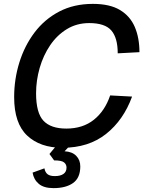

<svg xmlns="http://www.w3.org/2000/svg" viewBox="-20 -746 744 990"><path d="M302 16Q187 16 120 -47Q53 -110 53 -245Q53 -338 80 -424.5Q107 -511 158.5 -579Q210 -647 285.5 -686.5Q361 -726 459 -726Q546 -726 598.5 -694.5Q651 -663 675 -607Q699 -551 699 -477L587 -471Q587 -551 554 -589Q521 -627 440 -627Q376 -627 325 -596Q274 -565 238.5 -512.5Q203 -460 184.5 -395.5Q166 -331 166 -265Q166 -164 204 -123.5Q242 -83 322 -83Q407 -83 464 -128.5Q521 -174 548 -254L661 -248Q617 -127 527 -55.5Q437 16 302 16ZM256 224Q206 224 180 202Q154 180 148 144L209 122Q213 143 225.5 152.5Q238 162 263 162Q291 162 307 151Q323 140 323 118Q323 102 310.5 91.5Q298 81 259 81L235 48L283 -10H354L313 34Q352 36 373 57.5Q394 79 394 112Q394 171 357 197.5Q320 224 256 224Z"/></svg>

Font: Geist Medium
Style: Italic
Weight: 500
Italic angle: -12°
Designer: Basement.studio, Andrés Briganti, Mateo Zaragoza
Foundry: Basement.studio, Vercel, Andrés Briganti, Guido Ferreyra, Mateo Zaragoza
Version: Version 1.500; ttfautohint (v1.8.4.7-5d5b)